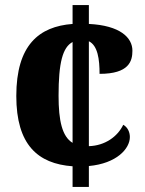

<svg xmlns="http://www.w3.org/2000/svg" viewBox="-20 -734 568 754"><path d="M265 -81V0H329V-82C438 -92 490 -150 490 -196C490 -214 482 -234 464 -244C442 -198 393 -162 329 -160V-572C364 -555 371 -501 371 -444C487 -444 500 -494 500 -535C500 -586 452 -634 329 -640V-714H265V-640C133 -630 44 -557 44 -357C44 -166 128 -91 265 -81ZM265 -569V-173C224 -198 210 -260 210 -358C210 -488 226 -548 265 -569Z"/></svg>

Font: Noto Serif Hebrew SemiCondensed ExtraBold
Style: Regular
Weight: 800
Width: 4
Designer: Monotype Design Team
Foundry: Monotype Imaging Inc.
Version: Version 2.004